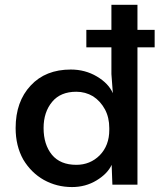

<svg xmlns="http://www.w3.org/2000/svg" viewBox="-20 -755 654 785"><path d="M612.3 -561.5Q594.7 -561.5 542 -561.5Q542 -421.9 542 0Q516.6 0 439.5 0Q438.5 -20.5 436.5 -81.1Q419.9 -44.9 375 -17.6Q330.1 9.8 274.4 9.8Q211.9 9.8 159.2 -19.5Q107.4 -48.8 75.2 -102.5Q43.9 -158.2 43.9 -231.4Q43.9 -339.8 105.5 -405.3Q166 -470.7 269.5 -470.7Q328.1 -470.7 376 -442.4Q423.8 -414.1 441.4 -374Q439.5 -400.4 435.5 -452.1Q435.5 -479.5 435.5 -561.5Q410.2 -561.5 333 -561.5Q333 -580.1 333 -632.8Q358.4 -632.8 435.5 -632.8Q435.5 -658.2 435.5 -735.4Q462.9 -735.4 542 -735.4Q542 -710 542 -632.8Q559.6 -632.8 612.3 -632.8Q612.3 -615.2 612.3 -561.5ZM426.8 -231.4Q426.8 -274.4 409.2 -307.6Q390.6 -341.8 360.4 -361.3Q329.1 -379.9 292 -379.9Q227.5 -379.9 193.4 -338.9Q158.2 -296.9 158.2 -231.4Q158.2 -164.1 192.4 -122.1Q226.6 -81.1 292 -81.1Q348.6 -81.1 387.7 -120.1Q426.8 -160.2 426.8 -223.6Q426.8 -226.6 426.8 -231.4Z"/></svg>

Font: Alata=Ham
Style: Regular
Weight: 400
Designer: Spyros Zevelakis, Eben Sorkin
Version: Version 1.004